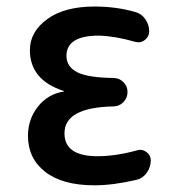

<svg xmlns="http://www.w3.org/2000/svg" viewBox="-20 -550 540 580"><path d="M171.9 -273.4Q173.8 -273.4 173.8 -274.4Q173.8 -275.4 171.9 -275.4Q70.3 -308.6 70.3 -398.4Q70.3 -454.1 122.6 -492.2Q174.8 -530.3 265.6 -530.3Q331.1 -530.3 388.7 -513.7Q407.2 -508.8 418.9 -492.2Q430.7 -475.6 430.7 -455.1Q430.7 -439.5 417.5 -429.2Q404.3 -418.9 387.7 -423.8Q326.2 -441.4 278.3 -442.4Q181.6 -442.4 180.7 -381.8Q180.7 -348.6 212.9 -332Q245.1 -315.4 322.3 -314.5Q339.8 -314.5 352.5 -302.2Q365.2 -290 365.2 -272Q365.2 -253.9 352.5 -241.2Q339.8 -228.5 322.3 -228.5Q174.8 -225.6 174.8 -147.5Q174.8 -78.1 274.4 -78.1Q329.1 -78.1 393.6 -95.7Q409.2 -100.6 422.4 -90.8Q435.5 -81.1 435.5 -65.4Q435.5 -45.9 423.8 -28.8Q412.1 -11.7 392.6 -6.8Q321.3 9.8 265.6 9.8Q168.9 9.8 116.7 -30.8Q64.5 -71.3 64.5 -139.6Q64.5 -189.5 94.2 -227.5Q124 -265.6 171.9 -273.4Z"/></svg>

Font: Rounded Mgen+ 1m medium
Style: Regular
Weight: 500
Designer: [Source Han Sans]
Ryoko NISHIZUKA  (kana & ideographs); Paul D. Hunt (Latin, Greek & Cyrillic); Wenlong ZHANG  (bopomofo
Version: Version 1.059.20150602